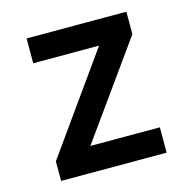

<svg xmlns="http://www.w3.org/2000/svg" viewBox="-86 -626 701 710"><g transform="rotate(-15 265.0 -271.0)"><path d="M63 0V-75L328 -447H76V-542H458V-456L201 -97H467V0Z"/></g></svg>

Font: Noto Sans Mono Condensed SemiBold
Style: Regular
Weight: 600
Width: 3
Designer: Monotype Design Team
Foundry: Monotype Imaging Inc.
Version: Version 2.014